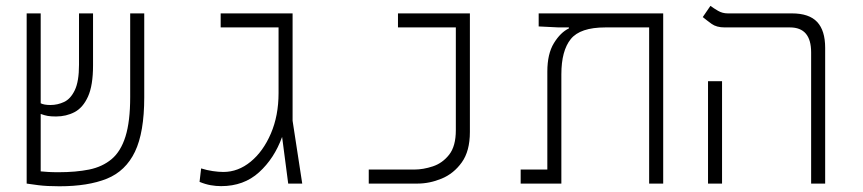

<svg xmlns="http://www.w3.org/2000/svg" viewBox="-20 -632 2970 661"><path d="M184.6 9.3Q141.6 9.3 112.3 5.6Q83 2 71.8 0V-585.9H120.1V-276.4Q131.8 -270.5 153.8 -270.5Q178.2 -270.5 200.7 -281Q223.1 -291.5 237.5 -321.5Q252 -351.6 252 -409.2V-585.9H300.3V-406.7Q300.3 -337.9 283 -299.6Q265.6 -261.2 236.8 -246.1Q208 -231 172.9 -231Q155.3 -231 144.3 -232.9Q133.3 -234.9 120.1 -239.7V-42Q130.9 -41 146 -40Q161.1 -39.1 181.6 -39.1Q241.2 -39.1 286.9 -48.3Q332.5 -57.6 364.3 -84.2Q396 -110.8 412.1 -162.4Q428.2 -213.9 428.2 -297.9V-585.9H476.6V-296.9Q476.6 -176.3 444.6 -109.6Q412.6 -43 347.9 -16.8Q283.2 9.3 184.6 9.3Z M741.2 8.8Q723.6 8.8 705.3 5.6Q687 2.4 667 -5.9L672.4 -52.2Q692.4 -45.9 712.4 -43Q732.4 -40 749 -40Q799.8 -40 843 -75.4Q886.2 -110.8 912.6 -172.4Q939 -233.9 939 -311.5V-537.6H739.7V-585.9H987.3V-216.3L1020.5 0H972.2L951.2 -160.6Q924.3 -86.4 871.8 -38.8Q819.3 8.8 741.2 8.8Z M1249.5 0V-48.3H1406.7Q1437 -48.3 1470.2 -59.3Q1503.4 -70.3 1526.4 -99.6Q1549.3 -128.9 1549.3 -183.6V-537.6H1350.1V-585.9H1597.7V-177.7Q1597.7 -111.8 1569.8 -73Q1542 -34.2 1500.5 -17.1Q1459 0 1417.5 0Z M2263.2 0H2214.8V-537.6H2064Q1977.5 -537.6 1945.1 -497.6Q1912.6 -457.5 1912.6 -376V0H1772.5V-48.3H1864.3V-385.3Q1864.3 -446.8 1887 -483.6Q1909.7 -520.5 1938.5 -534.2V-537.6H1903.3L1834.5 -541V-585.9H2263.2Z M2772.5 0V-451.7Q2772.5 -537.6 2699.7 -537.6H2475.1Q2446.8 -537.6 2429.9 -549.8Q2413.1 -562 2399.4 -573.2L2425.8 -611.8Q2437 -603.5 2452.1 -594.7Q2467.3 -585.9 2485.4 -585.9H2706.1Q2765.6 -585.9 2793.2 -556.4Q2820.8 -526.9 2820.8 -467.3V0ZM2417.5 0V-352.5H2465.8V0Z"/></svg>

Font: Cascadia Mono ExtraLight
Style: Regular
Weight: 200
Monospace: yes
Designer: Aaron Bell
Foundry: Saja Typeworks
Version: Version 2404.023; ttfautohint (v1.8.4)